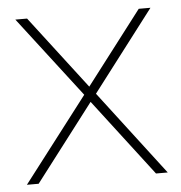

<svg xmlns="http://www.w3.org/2000/svg" viewBox="-43 -562 567 603"><g transform="rotate(-5 240.0 -260.0)"><path d="M425 0H462L259 -266L453 -520H416L240 -290L64 -520H27L222 -266L18 0H55L240 -242Z"/></g></svg>

Font: Aspekta 100
Style: Regular
Weight: 100
Designer: Ivo Dolenc
Version: Version 2.000